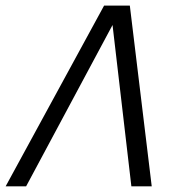

<svg xmlns="http://www.w3.org/2000/svg" viewBox="-97 -657 663 677"><path d="M366.2 0 299.8 -568.8 -4.9 0H-77.1L270 -637.2H360.8L438 0Z"/></svg>

Font: Anonymous Pro
Style: Italic
Weight: 400
Italic angle: -12°
Monospace: yes
Designer: Mark Simonson
Version: Version 1.003